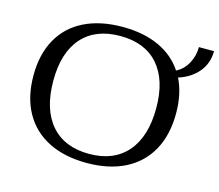

<svg xmlns="http://www.w3.org/2000/svg" viewBox="-102 -842 1119 982"><g transform="rotate(15 457.5 -350.5)"><path d="M772 -533Q810 -457 810 -353Q810 -239 765 -157.5Q720 -76 635.5 -33Q551 10 433 10Q315 10 230 -33Q145 -76 100 -157.5Q55 -239 55 -353Q55 -465 100 -545.5Q145 -626 230 -668Q315 -710 433 -710Q543 -710 624.5 -673Q706 -636 753 -565Q792 -585 813.5 -625Q835 -665 835 -711H915Q915 -647 876.5 -600.5Q838 -554 772 -533ZM705 -353Q705 -501 634.5 -581.5Q564 -662 433 -662Q302 -662 231 -582Q160 -502 160 -353Q160 -202 231 -120Q302 -38 433 -38Q563 -38 634 -120Q705 -202 705 -353Z"/></g></svg>

Font: Fahkwang
Style: Regular
Weight: 400
Version: Version 1.000; ttfautohint (v1.6)